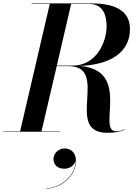

<svg xmlns="http://www.w3.org/2000/svg" viewBox="-58 -770 820 1122"><path d="M-38.5 -2.5V0H293.5V-2.5H184.5L273.5 -383.5H341.5C587.5 -383.5 313 6 568.5 6C609.5 6 635.5 2 671.5 -12L670 -14.5C654 -8 638.5 -3 620 -3C506 -3 713.5 -359.5 409.5 -384.5C592 -392 701.5 -467.5 701.5 -600C701.5 -710 610 -750 479 -750H126.5V-747.5H233L59.5 -2.5ZM461.5 -747.5C553 -747.5 565 -666.5 565 -617.5C565 -523.5 505 -386.5 366.5 -386.5H274L358 -747.5ZM254.5 159C254.5 190.5 276 216 317.5 216C348.5 216 378.5 197.5 383.5 167C386.5 255.5 294 330.5 211.5 330.5V332.5C296.5 332.5 386 258 386 171C386 123 357 97.5 320 97.5C283.5 97.5 254.5 126.5 254.5 159Z"/></svg>

Font: Bodoni* 72pt Medium
Style: Italic
Weight: 500
Italic angle: -13°
Version: Version 2.3